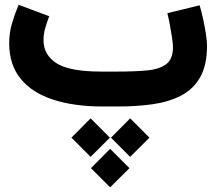

<svg xmlns="http://www.w3.org/2000/svg" viewBox="-20 -447 908 806"><path d="M445.8 130.9 526.4 49.8 607.4 130.9 526.4 211.4ZM279.8 130.9 360.4 49.8 441.4 130.9 360.4 211.4ZM361.8 258.8 442.4 177.7 523.4 258.8 442.4 339.4ZM476.1 0H410.2Q291.5 0 203.4 -28.6Q115.2 -57.1 66.9 -116.2Q18.6 -175.3 18.6 -265.6Q18.6 -310.1 30.8 -350.6Q43 -391.1 58.1 -426.8L186.5 -378.9Q178.2 -356.9 170.4 -330.8Q162.6 -304.7 162.6 -277.8Q163.1 -216.3 217.5 -181.4Q272 -146.5 405.3 -146.5H472.7Q544.4 -146.5 596.9 -151.4Q649.4 -156.2 677.7 -177.7Q706.1 -199.2 706.1 -248Q706.1 -262.2 702.4 -287.6Q698.7 -313 693.4 -341.3Q688 -369.6 682.6 -391.6L817.9 -424.8Q825.7 -399.9 832.8 -366.9Q839.8 -334 844.5 -303.5Q849.1 -272.9 849.1 -255.4Q849.1 -171.9 819.3 -121.1Q789.6 -70.3 737.3 -44.2Q685.1 -18.1 617.9 -9Q550.8 0 476.1 0Z"/></svg>

Font: Vazir Black WOL
Style: Black-WOL
Weight: 900
Designer: Saber Rastikerdar
Foundry: Saber Rastikerdar
Version: Version 30.0.0